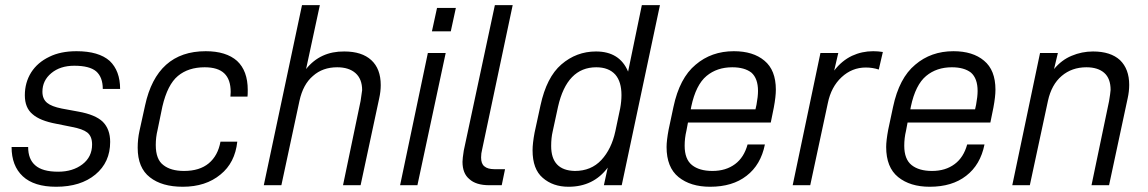

<svg xmlns="http://www.w3.org/2000/svg" viewBox="-20 -710 4400 736"><path d="M24.4 -146.5H87.9Q87.9 -99.6 115.2 -76.2Q142.6 -51.8 203.1 -51.8Q258.8 -51.8 295.9 -80.1Q333 -108.4 333 -156.2Q333 -187.5 314.5 -202.1Q296.9 -215.8 254.9 -223.6L196.3 -235.4Q132.8 -247.1 104.5 -272.5Q75.2 -296.9 75.2 -344.7Q75.2 -393.6 99.6 -432.6Q124 -470.7 168.9 -492.2Q211.9 -513.7 273.4 -513.7Q358.4 -513.7 400.4 -476.6Q440.4 -438.5 440.4 -369.1H374Q374 -414.1 348.6 -436.5Q323.2 -458 264.6 -458Q210.9 -458 176.8 -429.7Q142.6 -401.4 142.6 -358.4Q142.6 -330.1 161.1 -315.4Q177.7 -301.8 216.8 -293.9L280.3 -282.2Q345.7 -270.5 374 -243.2Q402.3 -214.8 402.3 -166Q402.3 -87.9 345.7 -41Q289.1 5.9 195.3 5.9Q110.4 5.9 67.4 -34.2Q24.4 -74.2 24.4 -146.5Z M507.8 -143.6Q507.8 -176.8 514.6 -208L536.1 -305.7Q581.1 -513.7 768.6 -513.7Q846.7 -513.7 888.7 -476.6Q929.7 -438.5 929.7 -365.2Q929.7 -345.7 928.7 -339.8H863.3L864.3 -357.4Q864.3 -405.3 839.8 -428.7Q815.4 -452.1 764.6 -452.1Q702.1 -452.1 662.1 -418.9Q622.1 -385.7 602.5 -301.8L584 -211.9Q577.1 -183.6 577.1 -154.3Q577.1 -98.6 606.4 -77.1Q634.8 -54.7 685.5 -54.7Q745.1 -54.7 780.3 -84Q815.4 -113.3 825.2 -167H889.6Q880.9 -85.9 825.2 -41Q768.6 5.9 680.7 5.9Q600.6 5.9 554.7 -30.3Q507.8 -66.4 507.8 -143.6Z M1137.7 -690.4H1206.1L1153.3 -445.3Q1208 -513.7 1299.8 -512.7Q1367.2 -512.7 1403.3 -479.5Q1439.5 -446.3 1439.5 -383.8Q1439.5 -359.4 1433.6 -333L1362.3 0H1294.9L1362.3 -323.2Q1366.2 -347.7 1368.2 -364.3Q1368.2 -407.2 1342.8 -429.7Q1317.4 -452.1 1272.5 -452.1Q1216.8 -452.1 1179.7 -418.9Q1141.6 -386.7 1127.9 -323.2L1058.6 0H991.2Z M1620.1 -506.8H1688.5L1580.1 0H1513.7ZM1655.3 -679.7H1727.5L1708 -589.8H1635.7Z M1752.9 -89.8Q1752.9 -101.6 1757.8 -132.8L1877 -690.4H1945.3L1828.1 -136.7Q1824.2 -122.1 1824.2 -106.4Q1824.2 -82 1836.9 -72.3Q1849.6 -61.5 1875 -61.5H1916L1903.3 0H1855.5Q1804.7 0 1779.3 -23.4Q1752.9 -44.9 1752.9 -89.8Z M2021.5 -133.8Q2021.5 -160.2 2029.3 -202.1L2051.8 -305.7Q2075.2 -414.1 2131.8 -462.9Q2189.5 -512.7 2264.6 -512.7Q2355.5 -512.7 2387.7 -435.5L2440.4 -690.4H2509.8L2363.3 0H2294.9L2309.6 -67.4Q2254.9 5.9 2159.2 5.9Q2099.6 5.9 2060.5 -28.3Q2021.5 -61.5 2021.5 -133.8ZM2338.9 -207 2357.4 -294.9Q2362.3 -321.3 2362.3 -345.7Q2362.3 -396.5 2338.9 -423.8Q2313.5 -452.1 2265.6 -452.1Q2153.3 -452.1 2119.1 -300.8L2098.6 -206.1Q2092.8 -181.6 2092.8 -150.4Q2092.8 -56.6 2183.6 -54.7Q2246.1 -54.7 2285.2 -96.7Q2324.2 -138.7 2338.9 -207Z M2954.1 -366.2Q2954.1 -339.8 2946.3 -297.9L2934.6 -240.2H2617.2L2611.3 -209Q2604.5 -180.7 2604.5 -151.4Q2604.5 -99.6 2632.8 -77.1Q2661.1 -54.7 2710.9 -54.7Q2762.7 -54.7 2797.9 -81.1Q2832 -106.4 2845.7 -156.2H2912.1Q2896.5 -78.1 2841.8 -36.1Q2788.1 5.9 2702.1 5.9Q2627 5.9 2581.1 -31.2Q2535.2 -68.4 2535.2 -146.5Q2535.2 -170.9 2543 -212.9L2561.5 -299.8Q2585 -411.1 2646.5 -461.9Q2707 -513.7 2793 -513.7Q2867.2 -513.7 2910.2 -477.5Q2954.1 -441.4 2954.1 -366.2ZM2885.7 -361.3Q2885.7 -409.2 2860.4 -431.6Q2834 -452.1 2787.1 -452.1Q2728.5 -452.1 2688.5 -418.9Q2647.5 -384.8 2629.9 -301.8L2627.9 -291H2876L2879.9 -308.6Q2885.7 -339.8 2885.7 -361.3Z M3125 -506.8H3193.4L3177.7 -439.5Q3207 -477.5 3246.1 -496.1Q3284.2 -513.7 3327.1 -513.7Q3345.7 -513.7 3364.3 -510.7L3348.6 -443.4Q3325.2 -451.2 3298.8 -451.2Q3246.1 -451.2 3206.1 -414.1Q3166 -377 3153.3 -314.5L3085.9 0H3018.6Z M3795.9 -366.2Q3795.9 -339.8 3788.1 -297.9L3776.4 -240.2H3459L3453.1 -209Q3446.3 -180.7 3446.3 -151.4Q3446.3 -99.6 3474.6 -77.1Q3502.9 -54.7 3552.7 -54.7Q3604.5 -54.7 3639.6 -81.1Q3673.8 -106.4 3687.5 -156.2H3753.9Q3738.3 -78.1 3683.6 -36.1Q3629.9 5.9 3543.9 5.9Q3468.8 5.9 3422.9 -31.2Q3377 -68.4 3377 -146.5Q3377 -170.9 3384.8 -212.9L3403.3 -299.8Q3426.8 -411.1 3488.3 -461.9Q3548.8 -513.7 3634.8 -513.7Q3709 -513.7 3752 -477.5Q3795.9 -441.4 3795.9 -366.2ZM3727.5 -361.3Q3727.5 -409.2 3702.1 -431.6Q3675.8 -452.1 3628.9 -452.1Q3570.3 -452.1 3530.3 -418.9Q3489.3 -384.8 3471.7 -301.8L3469.7 -291H3717.8L3721.7 -308.6Q3727.5 -339.8 3727.5 -361.3Z M3966.8 -506.8H4035.2L4020.5 -445.3Q4049.8 -480.5 4087.9 -496.1Q4127 -512.7 4169.9 -512.7Q4237.3 -512.7 4273.4 -479.5Q4308.6 -445.3 4308.6 -384.8Q4308.6 -359.4 4302.7 -333L4231.4 0H4164.1L4231.4 -322.3Q4236.3 -351.6 4237.3 -365.2Q4237.3 -409.2 4212.9 -430.7Q4188.5 -452.1 4144.5 -452.1Q4088.9 -452.1 4049.8 -418.9Q4010.7 -385.7 3997.1 -323.2L3927.7 0H3860.4Z"/></svg>

Font: Dinish
Style: Italic
Weight: 400
Italic angle: -12°
Designer: Bert Driehuis
Foundry: Playbeing
Version: Version 3.002; git-62d0f29-release